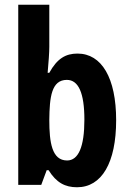

<svg xmlns="http://www.w3.org/2000/svg" viewBox="-20 -780 547 810"><path d="M305 10C409 10 470 -93 470 -273C470 -451 409 -554 307 -554C257 -554 221 -533 188 -473H181C185 -518 188 -559 188 -582V-760H57V0H154L177 -62H185C218 -9 255 10 305 10ZM263 -103C199 -103 188 -179 188 -274C189 -370 197 -443 262 -443C311 -443 336 -388 336 -275C336 -161 311 -103 263 -103Z"/></svg>

Font: Kathrein 77 Bold Condensed
Style: Regular
Weight: 700
Width: 3
Designer: Lazydogs Typefoundry, based on Open Sans by Ascender Corporation
Foundry: Lazydogs Typefoundry
Version: Version 1.003;PS 001.003;hotconv 1.0.88;makeotf.lib2.5.64775